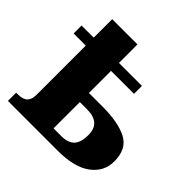

<svg xmlns="http://www.w3.org/2000/svg" viewBox="-167 -792 940 940"><g transform="rotate(45 303.0 -322.0)"><path d="M15 -57H25Q62 -57 77.5 -72.5Q93 -88 93 -120V-461H9V-516H93V-644H268V-516H427V-461H268V-308H364Q471 -308 532 -276.5Q593 -245 593 -159Q593 -88 534 -44Q475 0 361 0H15ZM321 -63Q368 -63 390 -86Q412 -109 412 -161Q412 -245 318 -245H268V-63Z"/></g></svg>

Font: Noto Serif ExtraBold
Style: Regular
Weight: 800
Designer: Monotype Design Team
Foundry: Monotype Imaging Inc.
Version: Version 1.001